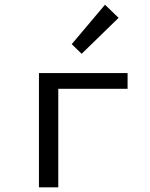

<svg xmlns="http://www.w3.org/2000/svg" viewBox="-20 -797 640 817"><path d="M145.7 0V-486.1H522.9V-419.1H228V0ZM327.5 -568.1 285.2 -609.1 426.8 -776.9 484.6 -721.1Z"/></svg>

Font: Source Code Pro ExtraLight
Style: Regular
Weight: 200
Monospace: yes
Designer: Paul D. Hunt, Teo Tuominen
Foundry: Adobe
Version: Version 1.026;hotconv 1.1.0;makeotfexe 2.6.0